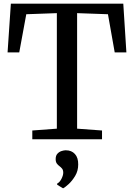

<svg xmlns="http://www.w3.org/2000/svg" viewBox="-20 -763 734 1052"><path d="M291.5 -58V-691L124 -685L85.5 -476H21.5L39.5 -743H655.5L672.5 -476H608.5L571.5 -685L402.5 -691V-58L539 -48V0H157V-48ZM408.5 138.5Q408.5 173 392 200.5Q375.5 228 356 245.8Q336.5 263.5 326.5 268.5H325L293.5 249.5L293 243Q307 236 316.8 216.8Q326.5 197.5 326.5 183.5Q326.5 168.5 320 160.8Q313.5 153 306 147.5Q298 142 291.5 133.2Q285 124.5 285 108.5Q285 89.5 294.8 79Q304.5 68.5 317.5 64.5Q330.5 60.5 339 60.5H341.5Q372 60.5 390.5 80.8Q409 101 408.5 138.5Z"/></svg>

Font: Merriweather 24pt
Style: Regular
Weight: 400
Designer: Eben Sorkin
Foundry: Eben Sorkin
Version: Version 2.100